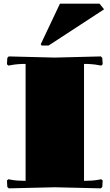

<svg xmlns="http://www.w3.org/2000/svg" viewBox="-20 -1030 600 1051"><path d="M246.1 -780.8H208L203.1 -788.1L308.1 -1009.8H524.9L549.8 -979ZM120.1 -680.2Q75.7 -680.2 42 -673.8L25.9 -670.9L18.1 -678.2L20 -712.9L27.8 -721.2L279.8 -714.8L532.2 -721.2L540 -712.9L542 -678.2L534.2 -670.9L518.1 -673.8Q484.4 -680.2 439.9 -680.2V-40Q486.8 -40 518.1 -45.9L534.2 -48.8L542 -42L540 -6.8L532.2 1L279.8 -4.9L27.8 1L20 -6.8L18.1 -42L25.9 -48.8L42 -45.9Q73.2 -40 120.1 -40Z"/></svg>

Font: Yokawerad
Style: Regular
Weight: 500
Designer: gluk
Foundry: gluk
Version: Version 0.79